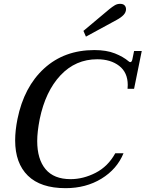

<svg xmlns="http://www.w3.org/2000/svg" viewBox="-20 -971 759 1001"><path d="M415 -810 551 -924Q566 -936 578.5 -943.5Q591 -951 606 -951Q622 -951 629.5 -943Q637 -935 637 -923Q637 -907 624.5 -893.5Q612 -880 588 -867L428 -780ZM59 -239Q59 -290 71 -350Q105 -518 210 -614Q315 -710 472 -710Q535 -710 579 -692.5Q623 -675 651 -651Q652 -650 654.5 -648.5Q657 -647 659 -647Q667 -647 670 -661L679 -705H719L679 -508H645Q646 -515 646 -528Q646 -593 601.5 -627.5Q557 -662 487 -662Q374 -662 295.5 -578.5Q217 -495 187 -350Q174 -283 174 -236Q174 -141 217.5 -89Q261 -37 348 -37Q414 -37 478.5 -70Q543 -103 581 -172H624Q590 -89 509 -39.5Q428 10 322 10Q192 10 125.5 -55Q59 -120 59 -239Z"/></svg>

Font: Taviraj Medium
Style: Italic
Weight: 500
Italic angle: -12°
Designer: Katatrad Team
Foundry: CadsonDemak
Version: Version 1.001